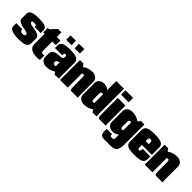

<svg xmlns="http://www.w3.org/2000/svg" viewBox="235 -2034 3548 3548"><g transform="rotate(45 2009.0 -260.0)"><path d="M464.8 -359.9H305.2V-379.9Q305.2 -394 289.1 -402.1Q272.9 -410.2 250 -410.2Q219.7 -410.2 207.3 -403.3Q194.8 -396.5 194.8 -379.9Q194.8 -372.6 198.5 -366.7Q202.1 -360.8 210.7 -356.4Q219.2 -352.1 227.8 -348.6Q236.3 -345.2 250.7 -342.3Q265.1 -339.4 276.1 -337.4Q287.1 -335.4 305.4 -332.5Q323.7 -329.6 335 -327.6Q358.9 -323.2 376.7 -318.8Q394.5 -314.5 414.1 -306.4Q433.6 -298.3 446 -288.6Q458.5 -278.8 466.8 -263.7Q475.1 -248.5 475.1 -230V-109.9Q475.1 -43.9 423.1 -17.1Q371.1 9.8 245.1 9.8Q132.8 9.8 74 -15.6Q15.1 -41 15.1 -89.8V-169.9H174.8V-149.9Q174.8 -134.8 192.9 -122.3Q210.9 -109.9 234.9 -109.9Q267.6 -109.9 281.2 -119.1Q294.9 -128.4 294.9 -149.9Q294.9 -157.2 291.3 -163.1Q287.6 -168.9 279.8 -173.6Q272 -178.2 263.7 -181.6Q255.4 -185.1 241.5 -188.5Q227.5 -191.9 217 -194.1Q206.5 -196.3 188.7 -199.5Q170.9 -202.6 160.2 -205.1Q130.4 -211.4 109.6 -218Q88.9 -224.6 67.9 -235.8Q46.9 -247.1 35.9 -264.4Q24.9 -281.7 24.9 -305.2V-410.2Q24.9 -455.1 45.2 -480.5Q65.4 -505.9 113 -517.8Q160.6 -529.8 245.1 -529.8Q366.2 -529.8 415.5 -507.3Q464.8 -484.9 464.8 -430.2Z M725.1 -399.9V-160.2Q725.1 -135.7 738 -122.8Q751 -109.9 774.9 -109.9Q789.6 -109.9 804.7 -118.2V1Q772.9 9.8 734.9 9.8Q632.8 9.8 578.9 -26.1Q524.9 -62 524.9 -129.9V-399.9H489.7V-520H524.9L636.7 -640.1H725.1V-520H819.8V-399.9Z M884.8 -605V-720.2H1024.9V-605ZM1105 -605V-720.2H1244.6V-605ZM844.7 -350.1V-410.2Q844.7 -476.1 894.3 -502.9Q943.8 -529.8 1064.9 -529.8Q1191.9 -529.8 1243.4 -502.9Q1294.9 -476.1 1294.9 -410.2V-109.9Q1294.9 -37.1 1299.8 -3.9L1190.9 3.9L1154.8 -44.9Q1078.1 9.8 974.6 9.8Q912.6 9.8 873.8 -23.7Q835 -57.1 835 -109.9V-189.9Q835 -254.9 881.8 -282.5Q928.7 -310.1 1034.7 -310.1Q1067.4 -310.1 1081.1 -321.5Q1094.7 -333 1094.7 -360.8Q1094.7 -383.3 1087.2 -396.7Q1079.6 -410.2 1064.9 -410.2Q1050.8 -410.2 1042.7 -396.2Q1034.7 -382.3 1034.7 -359.9V-350.1ZM1094.7 -128.9V-223.1Q1088.9 -219.2 1075.2 -215.8Q1061.5 -212.4 1051.5 -209.2Q1041.5 -206.1 1033.2 -195.3Q1024.9 -184.6 1024.9 -166Q1024.9 -142.1 1034.4 -131.1Q1043.9 -120.1 1069.8 -120.1Q1081.5 -120.1 1094.7 -128.9Z M1329.6 -520H1423.3L1459.5 -467.8Q1538.6 -529.8 1649.4 -529.8Q1711.4 -529.8 1750.5 -496.3Q1789.6 -462.9 1789.6 -410.2V-80.1Q1789.6 -33.2 1794.4 0H1624.5Q1603.5 0 1596.4 -28.1Q1589.4 -56.2 1589.4 -129.9V-330.1Q1589.4 -380.9 1557.6 -380.9Q1544.9 -380.9 1529.8 -370.1V0H1329.6Z M2079.1 -720.2H2279.3V-80.1Q2279.3 -33.2 2284.2 0H2175.3L2148.4 -50.8Q2069.3 9.8 1959 9.8Q1897 9.8 1858.2 -23.7Q1819.3 -57.1 1819.3 -109.9V-410.2Q1819.3 -462.9 1858.2 -496.3Q1897 -529.8 1959 -529.8Q2022.9 -529.8 2079.1 -484.9ZM2079.1 -149.9V-370.1Q2064 -380.9 2051.3 -380.9Q2037.1 -380.9 2028.1 -366.7Q2019 -352.5 2019 -330.1V-189.9Q2019 -167.5 2028.1 -153.3Q2037.1 -139.2 2051.3 -139.2Q2064 -139.2 2079.1 -149.9Z M2318.8 -605V-720.2H2519V-605ZM2318.8 -520H2519V-80.1Q2519 -33.2 2523.9 0H2354Q2333 0 2325.9 -28.1Q2318.8 -56.2 2318.8 -129.9Z M3013.7 -520V9.8Q3013.7 114.3 2977.5 157.2Q2941.4 200.2 2853.5 200.2H2683.6Q2626 200.2 2602.3 175Q2578.6 149.9 2578.6 89.8V29.8H2718.8V49.8Q2718.8 80.1 2758.8 80.1H2763.7Q2790.5 80.1 2802 70.8Q2813.5 61.5 2813.5 40V-55.2Q2756.3 -9.8 2693.4 -9.8Q2631.3 -9.8 2592.5 -43.5Q2553.7 -77.1 2553.7 -129.9V-410.2Q2553.7 -462.9 2592.5 -496.3Q2631.3 -529.8 2693.4 -529.8Q2804.7 -529.8 2883.8 -467.8L2919.4 -520ZM2813.5 -169.9V-370.1Q2798.3 -380.9 2785.6 -380.9Q2771.5 -380.9 2762.5 -366.7Q2753.4 -352.5 2753.4 -330.1V-210Q2753.4 -187.5 2762.5 -173.3Q2771.5 -159.2 2785.6 -159.2Q2798.3 -159.2 2813.5 -169.9Z M3248 -319.8H3328.1V-359.9Q3328.1 -384.3 3317.9 -397.2Q3307.6 -410.2 3288.1 -410.2Q3268.6 -410.2 3258.3 -397.2Q3248 -384.3 3248 -359.9ZM3248 -220.2V-160.2Q3248 -137.7 3256.1 -123.8Q3264.2 -109.9 3278.3 -109.9Q3292.5 -109.9 3300.3 -123.5Q3308.1 -137.2 3308.1 -160.2V-180.2H3508.3V-109.9Q3508.3 -43.9 3456.3 -17.1Q3404.3 9.8 3278.3 9.8Q3152.3 9.8 3100.3 -17.1Q3048.3 -43.9 3048.3 -109.9V-410.2Q3048.3 -476.1 3100.3 -502.9Q3152.3 -529.8 3278.3 -529.8Q3404.3 -529.8 3456.3 -502.9Q3508.3 -476.1 3508.3 -410.2V-220.2Z M3543 -520H3636.7L3672.9 -467.8Q3752 -529.8 3862.8 -529.8Q3924.8 -529.8 3963.9 -496.3Q4002.9 -462.9 4002.9 -410.2V-80.1Q4002.9 -33.2 4007.8 0H3837.9Q3816.9 0 3809.8 -28.1Q3802.7 -56.2 3802.7 -129.9V-330.1Q3802.7 -380.9 3771 -380.9Q3758.3 -380.9 3743.2 -370.1V0H3543Z"/></g></svg>

Font: Mikodacs
Style: Regular
Weight: 400
Designer: gluk (gluksza@wp.pl)
Foundry: gluk (gluksza@wp.pl)
Version: Version 0.28